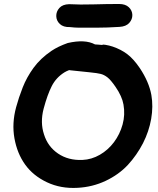

<svg xmlns="http://www.w3.org/2000/svg" viewBox="-20 -932 795 964"><path d="M370 11Q445 7 510.5 -24Q576 -55 622 -104Q667 -153 698 -213Q728 -272 739 -335Q750 -398 740 -455Q728 -521 682 -590Q650 -637 618.5 -660.5Q587 -684 546 -698Q528 -704 509 -707Q489 -710 496 -706Q485 -707 472 -708L457 -709Q407 -736 320 -716Q272 -699 239 -677Q183 -639 148.5 -591.5Q114 -544 94 -493Q74 -442 61 -394Q39 -313 52.5 -237.5Q66 -162 106 -106Q146 -50 215.5 -17Q285 16 370 11ZM394 -129Q323 -126 271.5 -161Q220 -196 201 -257Q181 -317 199 -386Q218 -457 240 -500Q262 -543 304 -569Q312 -574 327 -580Q330 -579 334 -579Q367 -575 430 -569Q470 -565 485 -561Q502 -557 519 -544Q536 -531 560 -496Q593 -448 600 -407Q609 -356 595.5 -307Q582 -258 552.5 -218.5Q523 -179 481.5 -155Q440 -131 394 -129ZM376 -793H465Q517 -793 580 -797Q613 -799 629 -817Q645 -835 644.5 -857Q644 -879 627 -895.5Q610 -912 578 -912Q516 -912 449 -910Q381 -908 327 -911Q294 -910 278 -892Q262 -874 262.5 -851Q263 -828 280.5 -811.5Q298 -795 331 -796Q357 -793 376 -793Z"/></svg>

Font: Balsamiq Sans
Style: Bold Italic
Weight: 700
Italic angle: -12°
Designer: Michael Angeles
Foundry: Balsamiq SRL
Version: Version 1.020; ttfautohint (v1.8.4.7-5d5b);gftools[0.9.26]